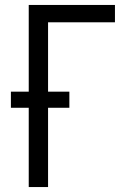

<svg xmlns="http://www.w3.org/2000/svg" viewBox="-20 -755 540 775"><path d="M96 0V-320H24V-385H96V-735H444V-665H174V-385H260V-320H174V0Z"/></svg>

Font: Zed Sans
Style: Regular
Weight: 400
Designer: Belleve Invis
Foundry: Belleve Invis
Version: Version 1.0.0; ttfautohint (v1.8.4)